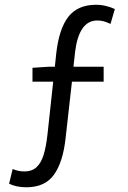

<svg xmlns="http://www.w3.org/2000/svg" viewBox="-20 -688 537 805"><path d="M387.7 -602.1Q311.5 -602.1 294.9 -471.2L288.1 -408.2H414.6V-345.7H281.7L254.9 -107.9Q244.1 -8.8 206.5 44.2Q168.9 97.2 90.3 97.2Q68.4 97.2 49.6 93Q30.8 88.9 18.1 82L33.2 20.5Q56.2 30.8 83 30.8Q113.3 30.8 132.6 13.4Q151.9 -3.9 162.6 -37.8Q173.3 -71.8 179.2 -125.5L203.1 -345.7H116.2V-403.8L185.1 -408.2H210L215.8 -463.9Q227.5 -567.4 266.6 -617.7Q305.7 -668 383.3 -668Q403.8 -668 424.8 -662.8Q445.8 -657.7 461.4 -649.9L443.4 -587.9Q426.8 -595.2 415.3 -598.6Q403.8 -602.1 387.7 -602.1Z"/></svg>

Font: Varta
Style: Regular
Weight: 400
Designer: Joana Correia, Viktoriya Grabowska, Eben Sorkin
Foundry: Sorkin Type
Version: Version 1.002; ttfautohint (v1.3) -l 8 -r 24 -G 200 -x 12 -H